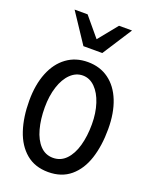

<svg xmlns="http://www.w3.org/2000/svg" viewBox="-184 -1118 969 1228"><g transform="rotate(20 300.0 -504.0)"><path d="M31 -375Q31 -483.5 63.5 -564.8Q96 -646 156.8 -690.5Q217.5 -735 300 -735Q383 -735 443.2 -691.2Q503.5 -647.5 535.8 -566.5Q568 -485.5 568 -376Q568 -262.5 539.5 -175Q511 -87.5 451 -37Q391 13.5 300 13.5Q209.5 13.5 149.2 -37Q89 -87.5 60 -175Q31 -262.5 31 -375ZM459.5 -369.5Q459.5 -445.5 439.2 -508Q419 -570.5 382.5 -606.8Q346 -643 299.5 -643Q253 -643 216.2 -607.5Q179.5 -572 159.2 -509.2Q139 -446.5 139 -368.5Q139 -287.5 156.8 -222.8Q174.5 -158 210.2 -120.2Q246 -82.5 298 -82.5Q350 -82.5 386.5 -120.2Q423 -158 441.2 -223Q459.5 -288 459.5 -369.5ZM104.5 -1021H193L301.5 -891L407 -1021H495.5L366 -820.5H237.5Z"/></g></svg>

Font: JuliaMono Medium
Style: Regular
Weight: 500
Monospace: yes
Designer: cormullion
Foundry: corm
Version: Version 0.054; ttfautohint (v1.8.4)